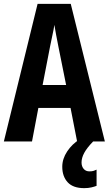

<svg xmlns="http://www.w3.org/2000/svg" viewBox="-20 -734 564 996"><path d="M380 0 346 -174H179L146 0H0L175 -714H347L524 0ZM283 -492Q275 -530 271 -554Q267 -578 262 -605Q259 -583 251.5 -549.5Q244 -516 240 -494L201 -293H323ZM403 109Q403 129 414 142Q425 155 444 155Q458 155 466.5 152Q475 149 481 146V230Q471 234 454.5 238Q438 242 417 242Q359 242 331 211.5Q303 181 303 131Q303 90 328.5 51.5Q354 13 393 -11L463 0Q431 33 417 59Q403 85 403 109Z"/></svg>

Font: Noto Sans Gujarati UI ExtraCondensed
Style: Bold
Weight: 700
Width: 2
Designer: Jelle Bosma - Monotype Design Team, Universal Thirst
Foundry: Monotype Imaging Inc.
Version: Version 2.106; ttfautohint (v1.8.4.7-5d5b)